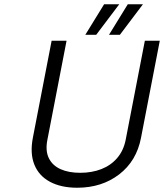

<svg xmlns="http://www.w3.org/2000/svg" viewBox="-20 -871 769 900"><path d="M134 -225 222 -680H292L202 -215Q192 -164 209 -129.5Q226 -95 264 -78Q302 -61 356 -61Q411 -61 455.5 -78.5Q500 -96 529.5 -130.5Q559 -165 569 -215L659 -680H729L641 -225Q620 -116 538.5 -53.5Q457 9 342 9Q266 9 214 -19Q162 -47 141 -99.5Q120 -152 134 -225ZM468 -851H539L431 -708H380ZM579 -851H650L542 -708H491Z"/></svg>

Font: Teachers[wght] Italic
Style: Regular
Weight: 400
Designer: Alfredo Marco Pradil & Chank Diesel
Version: Version 1.000;Glyphs 3.1.2 (3151)